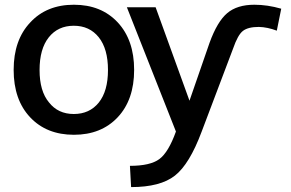

<svg xmlns="http://www.w3.org/2000/svg" viewBox="-20 -553 1219 803"><path d="M184.6 -125Q222.7 -76.2 288.6 -76.2Q354.5 -76.2 393.1 -124Q431.6 -171.9 431.6 -260.3Q431.6 -348.6 393.1 -397Q354.5 -445.3 288.6 -445.3Q222.7 -445.3 184.1 -397Q145.5 -348.6 145.5 -260.3Q145.5 -171.9 184.6 -125ZM106.4 -459Q174.8 -533.2 289.1 -533.2Q403.3 -533.2 472.2 -459.5Q541 -385.7 541 -260.7Q541 -135.7 472.2 -62.5Q403.3 10.7 289.1 10.7Q174.8 10.7 106 -62.5Q37.1 -135.7 37.1 -260.7Q37.1 -385.7 106.4 -459ZM772.5 -131.8 856.4 -374Q888.7 -462.9 930.2 -498Q971.7 -533.2 1043.9 -533.2Q1098.6 -533.2 1156.2 -516.6L1137.7 -424.8Q1098.6 -439.5 1062.5 -440.4Q1017.6 -440.4 996.1 -423.8Q974.6 -407.2 955.1 -350.6L823.2 -2Q772.5 133.8 711.4 181.6Q650.4 229.5 528.3 229.5L523.4 140.6Q608.4 140.6 646.5 112.3Q684.6 84 715.8 -2.9L510.7 -522.5H630.9Z"/></svg>

Font: Gen Shin Gothic Medium
Style: Regular
Weight: 500
Designer: [Source Han Sans]
Ryoko NISHIZUKA  (kana & ideographs); Paul D. Hunt (Latin, Greek & Cyrillic); Wenlong ZHANG  (bopomofo
Version: Version 1.002.20150607